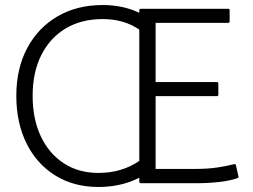

<svg xmlns="http://www.w3.org/2000/svg" viewBox="-20 -810 1010 765"><path d="M535 -86V-102Q463 -65 372 -65Q274 -65 200 -111Q126 -157 85.5 -239Q45 -321 45 -428Q45 -537 88.5 -618.5Q132 -700 209.5 -745Q287 -790 389 -790Q470 -790 535 -759V-769Q535 -775 541 -775H889Q895 -775 895 -769V-725Q895 -719 889 -719H600V-483H844Q850 -483 850 -477V-433Q850 -427 844 -427H600V-137H762Q809 -137 848 -143Q887 -149 913 -156Q919 -157 920 -152L930 -107Q932 -102 926 -100Q897 -90 854 -85Q811 -80 762 -80H541Q535 -80 535 -86ZM535 -169V-692Q474 -734 389 -734Q304 -734 241.5 -696.5Q179 -659 144.5 -590.5Q110 -522 110 -428Q110 -336 142.5 -267Q175 -198 234 -159.5Q293 -121 372 -121Q420 -121 461 -133.5Q502 -146 535 -169Z"/></svg>

Font: Gowun Dodum
Style: Regular
Weight: 400
Designer: Yanghee Ryu
Foundry: Yanghee Ryu
Version: Version 2.000